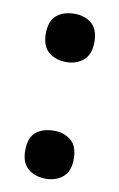

<svg xmlns="http://www.w3.org/2000/svg" viewBox="-70 -597 404 650"><g transform="rotate(10 131.5 -271.5)"><path d="M49 -70Q49 -115 72.5 -134Q96 -153 134 -153Q169 -153 192.5 -133.5Q216 -114 216 -70Q216 -27 192 -7.5Q168 12 134 12Q97 12 73 -8Q49 -28 49 -70ZM49 -472Q49 -516 72.5 -535.5Q96 -555 134 -555Q169 -555 192.5 -535.5Q216 -516 216 -472Q216 -429 192 -409Q168 -389 134 -389Q97 -389 73 -409Q49 -429 49 -472Z"/></g></svg>

Font: Noto Sans Display SemiCondensed
Style: Regular
Weight: 400
Width: 4
Version: Version 2.003